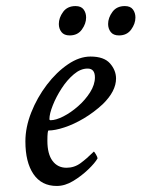

<svg xmlns="http://www.w3.org/2000/svg" viewBox="-20 -613 471 639"><path d="M168.9 5.9Q118.2 5.9 91.3 -33.7Q64.5 -73.2 64.5 -142.6Q64.5 -189.5 84 -238.8Q103.5 -288.1 135.7 -330.6Q168 -373 206.1 -398.9Q244.1 -424.8 281.2 -424.8Q326.2 -424.8 346.2 -401.9Q366.2 -378.9 366.2 -351.6Q366.2 -309.6 322.3 -266.6Q293 -239.3 259.3 -219.2Q225.6 -199.2 194.3 -189Q163.1 -178.7 141.6 -178.7Q137.7 -178.7 137.7 -144.5Q137.7 -100.6 154.8 -77.6Q171.9 -54.7 201.2 -54.7Q227.5 -54.7 248.5 -70.3Q269.5 -85.9 289.1 -105.5L292 -108.4Q293.9 -108.4 299.3 -99.1Q304.7 -89.8 304.7 -85.9Q295.9 -70.3 273.4 -48.8Q251 -27.3 223.6 -10.7Q196.3 5.9 168.9 5.9ZM148.4 -212.9Q166 -212.9 190.9 -225.6Q215.8 -238.3 239.7 -259.3Q263.7 -280.3 279.8 -305.7Q295.9 -331.1 295.9 -355.5Q295.9 -384.8 271.5 -384.8Q248 -384.8 225.6 -365.7Q203.1 -346.7 185.1 -318.8Q167 -291 155.8 -262.7Q144.5 -234.4 144.5 -216.8Q144.5 -212.9 148.4 -212.9ZM211.9 -495.1Q193.4 -495.1 184.6 -506.3Q175.8 -517.6 175.8 -533.2Q175.8 -553.7 189.9 -573.2Q204.1 -592.8 231.4 -592.8Q250 -592.8 258.3 -581.5Q266.6 -570.3 266.6 -554.7Q266.6 -534.2 252.4 -514.6Q238.3 -495.1 211.9 -495.1ZM376 -495.1Q357.4 -495.1 348.6 -506.3Q339.8 -517.6 339.8 -533.2Q339.8 -553.7 354 -573.2Q368.2 -592.8 395.5 -592.8Q414.1 -592.8 422.4 -581.5Q430.7 -570.3 430.7 -554.7Q430.7 -534.2 416.5 -514.6Q402.3 -495.1 376 -495.1Z"/></svg>

Font: Crimson Text
Style: Italic
Weight: 400
Italic angle: -11°
Designer: Sebastian Kosch
Foundry: Sebastian Kosch
Version: Version 1.100; ttfautohint (v1.8.4)